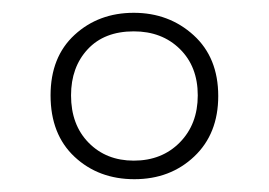

<svg xmlns="http://www.w3.org/2000/svg" viewBox="-20 -743 420 300"><path d="M190 -463Q134 -463 96.5 -498Q59 -533 59 -594Q59 -654 96.5 -688.5Q134 -723 189 -723Q244 -723 282.5 -688Q321 -653 321 -593Q321 -534 283.5 -498.5Q246 -463 190 -463ZM189 -492Q233 -492 261 -520.5Q289 -549 289 -594Q289 -639 261 -666.5Q233 -694 189 -694Q143 -694 117 -666Q91 -638 91 -594Q91 -548 118.5 -520Q146 -492 189 -492Z"/></svg>

Font: Noto Sans Khmer UI Condensed ExtraLight
Style: Regular
Weight: 200
Width: 3
Designer: Danh Hong and the Monotype Design Team
Foundry: Monotype Imaging Inc.
Version: Version 2.002; ttfautohint (v1.8.4.7-5d5b)